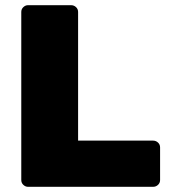

<svg xmlns="http://www.w3.org/2000/svg" viewBox="-20 -720 651 740"><path d="M88 0Q78 0 70 -7.5Q62 -15 62 -26V-674Q62 -685 70 -692.5Q78 -700 88 -700H254Q265 -700 273 -692.5Q281 -685 281 -674V-178H570Q581 -178 589 -170.5Q597 -163 597 -152V-26Q597 -15 589 -7.5Q581 0 570 0Z"/></svg>

Font: Rubik ExtraBold
Style: Regular
Weight: 800
Designer: Hubert and Fischer
Foundry: Hubert and Fischer
Version: Version 2.300;gftools[0.9.30]